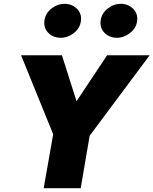

<svg xmlns="http://www.w3.org/2000/svg" viewBox="-20 -991 808 1011"><path d="M214 -883Q219 -921 251 -946Q283 -971 322 -971Q360 -970 385.5 -944.5Q411 -919 406 -880Q401 -842 369 -817Q337 -792 298 -792Q259 -793 234 -818.5Q209 -844 214 -883ZM510 -883Q515 -921 547 -946Q579 -971 617 -971Q656 -970 681.5 -944.5Q707 -919 702 -880Q697 -842 664.5 -817Q632 -792 594 -792Q555 -793 530 -818.5Q505 -844 510 -883ZM544 -700H768L452 -276L405 0H210L260 -284L91 -700H306L383 -458Z"/></svg>

Font: Jost* Heavy
Style: Italic
Weight: 800
Italic angle: -10°
Version: Version 3.7